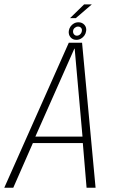

<svg xmlns="http://www.w3.org/2000/svg" viewBox="-45 -876 548 896"><path d="M-25 0H17L108.5 -208.5H341.5L359 0H401L338 -676.5H276ZM120 -238.5 302 -649H303.5L340 -238.5ZM311.5 -690Q323 -690 333 -695.8Q343 -701.5 349.2 -710.8Q355.5 -720 357 -731.5Q359.5 -748 349 -760Q338.5 -772 321 -772Q309.5 -772 299.8 -766.5Q290 -761 283.8 -751.8Q277.5 -742.5 276 -731.5Q274 -714 284.2 -702Q294.5 -690 311.5 -690ZM313.5 -709.5Q305.5 -709.5 300.2 -716Q295 -722.5 296 -731.5Q297 -740.5 304 -746.2Q311 -752 319 -752Q328 -752 333.2 -746.2Q338.5 -740.5 337 -731.5Q336 -722.5 329.2 -716Q322.5 -709.5 313.5 -709.5ZM282 -791.5H309L383.5 -855.5H347.5Z"/></svg>

Font: Anybody SemiCondensed ExtraLight
Style: Italic
Weight: 250
Width: 4
Italic angle: -10°
Version: Version 1.113;gftools[0.9.25]